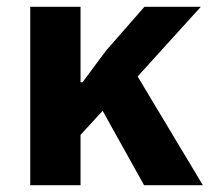

<svg xmlns="http://www.w3.org/2000/svg" viewBox="-20 -545 617 565"><path d="M404 0 282 -219 217 -148V0H69V-525H217V-303H223L292 -396L405 -525H571L385 -320L577 0Z"/></svg>

Font: Aneliza
Style: Bold
Weight: 700
Designer: Mike Abbink, Paul van der Laan, Pieter van Rosmalen
Foundry: Bold Monday
Version: Version 3.0